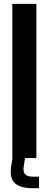

<svg xmlns="http://www.w3.org/2000/svg" viewBox="-20 -820 253 996"><path d="M43.9 0V-800H168.7V0ZM182.5 156.4H151.4Q85.1 156.4 57.2 130.2Q29.2 104.1 37.6 45.7L44.7 0H109.9L102.7 45.7Q99.2 72.8 110.9 84.6Q122.5 96.5 151.4 96.5H182.5Z"/></svg>

Font: Big Shoulders Display SC Thin
Style: Regular
Weight: 100
Designer: Patric King
Foundry: XO Type Co
Version: Version 2.002